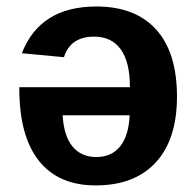

<svg xmlns="http://www.w3.org/2000/svg" viewBox="-20 -558 596 588"><path d="M274.9 -538.1Q394.5 -538.1 458.3 -467.5Q522 -397 522 -262.2Q522 -131.3 457.3 -60.8Q392.6 9.8 272.9 9.8Q158.7 9.8 98.9 -65.9Q39.1 -141.6 39.1 -287.1V-291H377.9Q377.9 -367.7 349.9 -406.7Q321.8 -445.8 268.1 -445.8Q195.8 -445.8 175.8 -382.8L46.9 -395Q102.5 -538.1 274.9 -538.1ZM274.9 -77.1Q322.3 -77.1 348.4 -110.4Q374.5 -143.6 377 -205.1H171.9Q175.3 -142.1 201.9 -109.6Q228.5 -77.1 274.9 -77.1Z"/></svg>

Font: Libra Sans Modern
Style: Bold
Weight: 700
Foundry: Stefan Peev, Context Ltd
Version: Version 1.000